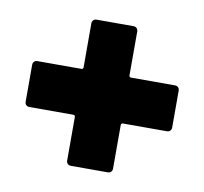

<svg xmlns="http://www.w3.org/2000/svg" viewBox="-54 -564 544 511"><g transform="rotate(10 218.0 -308.5)"><path d="M404 -370H285C282 -370 280 -372 280 -375V-494C280 -501 275 -506 268 -506H168C161 -506 156 -501 156 -494V-375C156 -372 154 -370 151 -370H32C25 -370 20 -365 20 -358V-258C20 -251 25 -246 32 -246H151C154 -246 156 -244 156 -241V-123C156 -116 161 -111 168 -111H268C275 -111 280 -116 280 -123V-241C280 -244 282 -246 285 -246H404C411 -246 416 -251 416 -258V-358C416 -365 411 -370 404 -370Z"/></g></svg>

Font: Barlow Condensed ExtraBold
Style: Regular
Weight: 800
Width: 3
Designer: Jeremy Tribby
Foundry: Tribby Type
Version: Version 1.422;hotconv 1.0.109;makeotfexe 2.5.65596